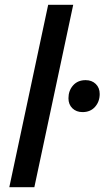

<svg xmlns="http://www.w3.org/2000/svg" viewBox="-20 -785 438 805"><path d="M182 -765H287L124 0H19ZM267 -373Q267 -405 286.5 -427Q306 -449 339 -449Q365 -449 381.5 -433Q398 -417 398 -391Q398 -359 378.5 -337Q359 -315 326 -315Q300 -315 283.5 -331Q267 -347 267 -373Z"/></svg>

Font: Application Medium
Style: Italic
Weight: 500
Italic angle: -12°
Designer: Wei Huang
Foundry: Wei Huang
Version: Version 0.012